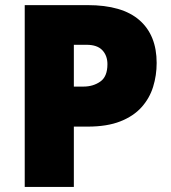

<svg xmlns="http://www.w3.org/2000/svg" viewBox="-20 -734 672 754"><path d="M324.2 -713.9Q460 -713.9 527.6 -654.8Q595.2 -595.7 595.2 -486.8Q595.2 -438 581.3 -393.1Q567.4 -348.1 535.9 -313Q504.4 -277.8 452.4 -257.3Q400.4 -236.8 324.2 -236.8H270V0H77.1V-713.9ZM319.8 -558.1H270V-394H308.1Q345.7 -394 373.8 -413.6Q401.9 -433.1 401.9 -481.9Q401.9 -515.6 381.8 -536.9Q361.8 -558.1 319.8 -558.1Z"/></svg>

Font: Open Sans ExtraBold
Style: Regular
Weight: 800
Designer: Monotype Design Team
Foundry: Monotype Imaging Inc.
Version: Version 3.003; ttfautohint (v1.8.4)